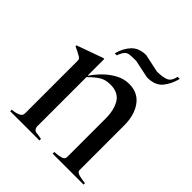

<svg xmlns="http://www.w3.org/2000/svg" viewBox="-187 -781 896 896"><g transform="rotate(45 260.5 -333.0)"><path d="M28 0V-10Q51 -12 67.5 -19Q84 -26 84 -42V-386Q84 -394 82.5 -398Q81 -402 74 -407Q65 -412 53 -418.5Q41 -425 29 -430V-436L160 -483H166V-375L168 -374Q184 -399 209 -424Q234 -449 265 -466Q296 -483 331 -483Q389 -483 420 -440Q451 -397 451 -329V-35Q451 -21 472.5 -16Q494 -11 512 -9V0H308V-11Q335 -13 351 -17.5Q367 -22 367 -38V-290Q367 -348 345 -383.5Q323 -419 271 -419Q238 -419 216 -405Q194 -391 167 -364V-36Q171 -17 186 -15.5Q201 -14 221 -10V0ZM182 -536Q193 -579 219 -606.5Q245 -634 292 -634L381 -615Q418 -615 439 -623.5Q460 -632 467 -666H481Q470 -623 445.5 -593Q421 -563 368 -563L277 -582Q251 -582 236.5 -580.5Q222 -579 213 -569.5Q204 -560 195 -536Z"/></g></svg>

Font: Mulat Addis
Style: Regular
Weight: 400
Designer: Fasil fikreab
Version: Version 1.001; ttfautohint (v1.8.3)